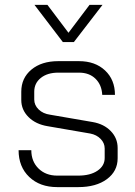

<svg xmlns="http://www.w3.org/2000/svg" viewBox="-20 -757 553 785"><path d="M56 -143H108Q108 -97 137.5 -68Q167 -39 214 -39H300Q349 -39 378.5 -59Q408 -79 408 -111V-150Q408 -172 391.5 -189Q375 -206 349 -211L175 -241Q126 -249 96.5 -278.5Q67 -308 67 -348V-382Q67 -438 108.5 -472.5Q150 -507 218 -507H303Q369 -507 409.5 -469Q450 -431 450 -369H398Q396 -410 370.5 -435Q345 -460 303 -460H218Q174 -460 147 -438.5Q120 -417 120 -382V-350Q120 -327 138 -309.5Q156 -292 185 -288L359 -258Q405 -250 433 -221Q461 -192 461 -152V-110Q461 -57 417 -24.5Q373 8 300 8H214Q143 8 99.5 -33.5Q56 -75 56 -143ZM121 -737H174L260 -623L346 -737H399L282 -585H237Z"/></svg>

Font: Bai Jamjuree Light
Style: Regular
Weight: 300
Designer: Katatrad Aksorn Co.,Ltd.
Foundry: Cadson Demak Co.,Ltd.
Version: Version 1.000; ttfautohint (v1.6)